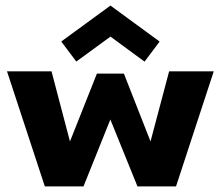

<svg xmlns="http://www.w3.org/2000/svg" viewBox="-20 -665 790 685"><path d="M373.7 -238.6 277.9 0H139.9L5 -410.5H163.8L229.6 -160.4L325.8 -402.5H422L517 -160.4L583.4 -410.5H742.6L608 0H470.4ZM252.3 -445.4 198.5 -516.9 374.1 -645.2 549.4 -516.7 495.8 -445.1 374.1 -534.4Z"/></svg>

Font: League Spartan Extralight
Style: Regular
Weight: 200
Foundry: The League of Moveable Type
Version: Version 2.300; ttfautohint (v1.8.3)